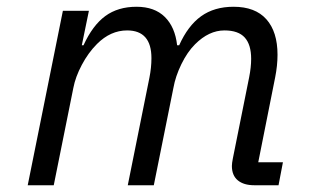

<svg xmlns="http://www.w3.org/2000/svg" viewBox="-20 -548 940 568"><path d="M166 -516H243L222 -414H227Q254 -473 291.5 -500.5Q329 -528 384 -528Q437 -528 467.5 -498Q498 -468 504 -414H510Q536 -472 575 -500Q614 -528 671 -528Q735 -528 768 -491Q801 -454 801 -386Q801 -354 794 -319L744 -68H817L804 0H732Q701 0 683.5 -14.5Q666 -29 666 -57Q666 -65 669 -80L717 -319Q723 -349 723 -374Q723 -416 704 -437Q685 -458 644 -458Q598 -458 557 -417Q534 -394 516.5 -358Q499 -322 493 -288L435 0H358L422 -318Q428 -348 428 -376Q428 -458 356 -458Q307 -458 267 -418Q241 -392 222 -356Q203 -320 197 -288L139 0H62Z"/></svg>

Font: iA Writer Duo S
Style: Italic
Weight: 400
Italic angle: -9.5°
Designer: Mike Abbink, Paul van der Laan, Pieter van Rosmalen, Oliver Reichenstein
Foundry: Bold Monday and Information Architects Inc.
Version: Version 2.000